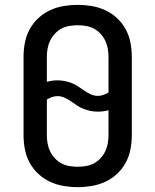

<svg xmlns="http://www.w3.org/2000/svg" viewBox="-20 -763 640 791"><path d="M300 8Q271 8 241.5 3Q212 -2 185.5 -14.5Q159 -27 137.5 -47Q116 -67 102 -93Q88 -119 82.5 -148Q77 -177 77 -206V-529Q77 -558 82.5 -587Q88 -616 102 -642Q116 -668 137.5 -688Q159 -708 185.5 -720.5Q212 -733 241.5 -738Q271 -743 300 -743Q329 -743 358.5 -738Q388 -733 414.5 -720.5Q441 -708 462.5 -688Q484 -668 498 -642Q512 -616 517.5 -587Q523 -558 523 -529V-206Q523 -177 517.5 -148Q512 -119 498 -93Q484 -67 462.5 -47Q441 -27 414.5 -14.5Q388 -2 358.5 3Q329 8 300 8ZM383 -368Q395 -368 406 -372Q417 -376 427 -382V-529Q427 -546 424 -563Q421 -580 413.5 -595.5Q406 -611 394 -624Q382 -637 367 -645Q352 -653 334.5 -656Q317 -659 300 -659Q283 -659 265.5 -656Q248 -653 233 -645Q218 -637 206 -624Q194 -611 186.5 -595.5Q179 -580 176 -563Q173 -546 173 -529V-426Q184 -429 195 -430.5Q206 -432 217 -432Q232 -432 247 -429Q262 -426 276 -420.5Q290 -415 302.5 -406.5Q315 -398 327.5 -389.5Q340 -381 354 -374.5Q368 -368 383 -368ZM300 -76Q317 -76 334.5 -79Q352 -82 367 -90Q382 -98 394 -111Q406 -124 413.5 -139.5Q421 -155 424 -172Q427 -189 427 -206V-309Q416 -306 405 -304.5Q394 -303 383 -303Q368 -303 353 -306Q338 -309 324 -314.5Q310 -320 297.5 -328.5Q285 -337 272.5 -345.5Q260 -354 246 -360.5Q232 -367 217 -367Q205 -367 194 -363Q183 -359 173 -353V-206Q173 -189 176 -172Q179 -155 186.5 -139.5Q194 -124 206 -111Q218 -98 233 -90Q248 -82 265.5 -79Q283 -76 300 -76Z"/></svg>

Font: Iosevka Aile Medium
Style: Regular
Weight: 500
Designer: Belleve Invis
Foundry: Belleve Invis
Version: Version 27.3.5; ttfautohint (v1.8.4)